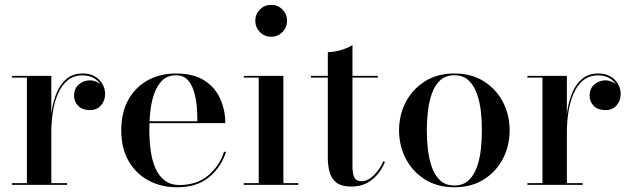

<svg xmlns="http://www.w3.org/2000/svg" viewBox="-20 -780 2661 810"><path d="M191.5 -219.5Q191.5 -267 198.2 -311.8Q205 -356.5 220.8 -392.2Q236.5 -428 263 -449Q289.5 -470 329 -470Q359 -470 380 -457.8Q401 -445.5 412.2 -425.8Q423.5 -406 423.5 -383.5Q423.5 -355 406 -335.2Q388.5 -315.5 359 -315.5Q328 -315.5 310.2 -333Q292.5 -350.5 292.5 -375.5Q292.5 -407 312.8 -424Q333 -441 358 -441Q376.5 -441 391.2 -433Q406 -425 414.5 -412Q423 -399 423 -383.5H415.5Q415.5 -404.5 404.8 -422.5Q394 -440.5 374.5 -451.2Q355 -462 328.5 -462Q291.5 -462 266.2 -441.8Q241 -421.5 225.5 -386.8Q210 -352 203.2 -308.8Q196.5 -265.5 196.5 -219.5ZM196.5 -460V-7.5H263V0H30V-7.5H93.5V-452.5H30V-460Z M726.5 10Q660 10 606.8 -18.5Q553.5 -47 522.5 -100.8Q491.5 -154.5 491.5 -230Q491.5 -305.5 521.5 -359.2Q551.5 -413 603.8 -441.5Q656 -470 722.5 -470Q796.5 -470 842.2 -440.5Q888 -411 909.2 -363Q930.5 -315 930.5 -260.5H558.5V-268.5H812.5Q813 -297.5 810 -331Q807 -364.5 798 -394.5Q789 -424.5 771 -443.5Q753 -462.5 722.5 -462.5Q689 -462.5 667.2 -443Q645.5 -423.5 632.8 -390.5Q620 -357.5 615 -316.8Q610 -276 610 -233Q610 -188.5 615.5 -146.8Q621 -105 635 -72Q649 -39 674 -19.2Q699 0.5 737.5 0.5Q810.5 0.5 858.5 -40Q906.5 -80.5 925 -139.5H933.5Q914 -76 862.8 -33Q811.5 10 726.5 10Z M1124 -625Q1096 -625 1076.5 -644.8Q1057 -664.5 1057 -692.5Q1057 -720.5 1076.5 -740Q1096 -759.5 1124 -759.5Q1152 -759.5 1171.5 -740Q1191 -720.5 1191 -692.5Q1191 -664.5 1171.5 -644.8Q1152 -625 1124 -625ZM1175.5 -460V-7.5H1238.5V0H1008.5V-7.5H1071.5V-452.5H1008.5V-460Z M1462.5 7Q1419.5 7 1398.2 -10.5Q1377 -28 1370 -55.5Q1363 -83 1363 -112.5V-560Q1389 -560 1419 -569Q1449 -578 1467 -590V-80Q1467 -42.5 1476 -29Q1485 -15.5 1505.5 -15.5Q1531.5 -15.5 1557 -40.5Q1582.5 -65.5 1597.5 -100L1604 -97Q1585.5 -51 1549.5 -22Q1513.5 7 1462.5 7ZM1291.5 -452.5V-460H1574V-452.5Z M1897 10Q1825 10 1772.8 -23Q1720.5 -56 1692 -110.5Q1663.5 -165 1663.5 -230Q1663.5 -295 1692 -349.5Q1720.5 -404 1772.8 -437Q1825 -470 1897 -470Q1969 -470 2021.2 -437Q2073.5 -404 2101.8 -349.5Q2130 -295 2130 -230Q2130 -165 2101.8 -110.5Q2073.5 -56 2021.2 -23Q1969 10 1897 10ZM1897 2.5Q1934 2.5 1957 -19.2Q1980 -41 1992.2 -76Q2004.5 -111 2008.8 -151.8Q2013 -192.5 2013 -230Q2013 -268 2008.8 -308.5Q2004.5 -349 1992.2 -384Q1980 -419 1957 -440.8Q1934 -462.5 1897 -462.5Q1859.5 -462.5 1836.5 -440.8Q1813.5 -419 1801.5 -384Q1789.5 -349 1785 -308.5Q1780.5 -268 1780.5 -230Q1780.5 -192.5 1785 -151.8Q1789.5 -111 1801.5 -76Q1813.5 -41 1836.5 -19.2Q1859.5 2.5 1897 2.5Z M2366.5 -219.5Q2366.5 -267 2373.2 -311.8Q2380 -356.5 2395.8 -392.2Q2411.5 -428 2438 -449Q2464.5 -470 2504 -470Q2534 -470 2555 -457.8Q2576 -445.5 2587.2 -425.8Q2598.5 -406 2598.5 -383.5Q2598.5 -355 2581 -335.2Q2563.5 -315.5 2534 -315.5Q2503 -315.5 2485.2 -333Q2467.5 -350.5 2467.5 -375.5Q2467.5 -407 2487.8 -424Q2508 -441 2533 -441Q2551.5 -441 2566.2 -433Q2581 -425 2589.5 -412Q2598 -399 2598 -383.5H2590.5Q2590.5 -404.5 2579.8 -422.5Q2569 -440.5 2549.5 -451.2Q2530 -462 2503.5 -462Q2466.5 -462 2441.2 -441.8Q2416 -421.5 2400.5 -386.8Q2385 -352 2378.2 -308.8Q2371.5 -265.5 2371.5 -219.5ZM2371.5 -460V-7.5H2438V0H2205V-7.5H2268.5V-452.5H2205V-460Z"/></svg>

Font: BodoniModa_28ptMedium
Style: Regular
Weight: 500
Designer: Owen Earl
Foundry: indestructible type
Version: Version 2.004